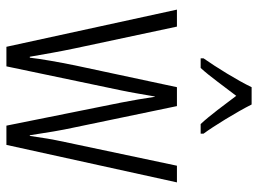

<svg xmlns="http://www.w3.org/2000/svg" viewBox="-123 -733 805 599"><g transform="rotate(90 279.5 -433.5)"><path d="M306 -816H252C231 -772 190 -706 162 -666V-657H192C218 -685 251 -732 279 -768C308 -730 339 -687 367 -657H397V-666C374 -697 329 -770 306 -816ZM300 -409 372 -51H432L549 -583H497L423 -233C414 -191 410 -166 404 -124H402C394 -177 386 -225 378 -261L311 -583H252L184 -265C174 -215 164 -161 160 -124H157C149 -170 141 -217 131 -264L63 -583H10L126 -51H187L262 -409C269 -442 275 -480 281 -514H282C287 -481 293 -444 300 -409Z"/></g></svg>

Font: Noto Sans Tamil UI ExtraCondensed Light
Style: Regular
Weight: 300
Width: 2
Designer: Jelle Bosma - Monotype Design Team
Foundry: Monotype Imaging Inc.
Version: Version 2.004